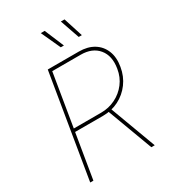

<svg xmlns="http://www.w3.org/2000/svg" viewBox="-222 -1057 1051 1173"><g transform="rotate(-30 303.5 -470.5)"><path d="M61.5 0 182.1 -727.5H401.4Q462.4 -727.5 504.9 -701.7Q547.4 -675.8 566.4 -628.9Q585.4 -582 574.7 -519.5Q564.5 -458 530 -411.6Q495.6 -365.2 444.6 -339.4Q393.6 -313.5 332.5 -313.5H125L128.9 -335.9H332.5Q386.7 -335.9 433.3 -358.9Q480 -381.8 511.7 -423.1Q543.5 -464.4 552.2 -519.5Q566.4 -603.5 524.7 -654.3Q482.9 -705.1 401.4 -705.1H200.7L84 0ZM492.7 0 369.6 -331.1H393.6L516.6 0ZM445.3 -805.2 397.9 -941.4H423.8L467.3 -805.2ZM318.8 -805.2 256.3 -941.4H283.7L340.8 -805.2Z"/></g></svg>

Font: Inter 18pt Thin
Style: Italic
Weight: 250
Italic angle: -9.3988°
Version: Version 4.001;git-66647c0bb